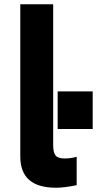

<svg xmlns="http://www.w3.org/2000/svg" viewBox="-20 -866 454 899"><path d="M75 0ZM75 -133V-846H229V-187Q229 -151 240.5 -137.5Q252 -124 282 -124Q313 -124 339 -132V1Q281 13 242 13Q75 13 75 -133ZM250 -438H414V-262H250Z"/></svg>

Font: Biryani ExtraBold
Style: Regular
Weight: 800
Designer: Dan Reynolds and Mathieu Reguer
Foundry: Dan Reynolds and Mathieu Reguer
Version: Version 1.004; ttfautohint (v1.1) -l 5 -r 5 -G 72 -x 0 -D la